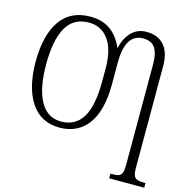

<svg xmlns="http://www.w3.org/2000/svg" viewBox="-133 -854 1205 1223"><g transform="rotate(15 469.5 -242.0)"><path d="M695 209H713Q737 209 750.5 203.5Q764 198 770.5 181Q777 164 777 130V-539Q777 -606 753 -641.5Q729 -677 675 -677Q557 -677 557 -487V-339Q556 -166 489.5 -78Q423 10 305 10Q181 10 115.5 -88.5Q50 -187 50 -359Q50 -530 116 -627Q182 -724 315 -724Q393 -724 446 -686.5Q499 -649 531 -575Q547 -643 586 -683Q625 -723 685 -723Q759 -723 800.5 -676.5Q842 -630 842 -538V132Q842 180 857 194.5Q872 209 908 209H926V240H695ZM492 -345V-431Q492 -554 444.5 -619.5Q397 -685 315 -685Q213 -685 166 -601Q119 -517 119 -358Q119 -201 166 -115.5Q213 -30 305 -30Q397 -30 444.5 -105.5Q492 -181 492 -345Z"/></g></svg>

Font: Noto Serif NarrowLight
Style: Regular
Weight: 300
Width: 4
Designer: Monotype Design Team
Foundry: Monotype Imaging Inc.
Version: Version 1.001